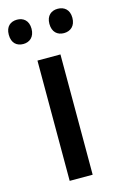

<svg xmlns="http://www.w3.org/2000/svg" viewBox="-130 -782 514 831"><g transform="rotate(-15 126.5 -366.5)"><path d="M-16 -679C-16 -641 6 -624 35 -624C63 -624 86 -642 86 -679C86 -716 63 -733 35 -733C6 -733 -16 -716 -16 -679ZM166 -679C166 -642 188 -624 217 -624C246 -624 269 -642 269 -679C269 -716 246 -733 217 -733C189 -733 166 -716 166 -679ZM178 0V-539H75V0Z"/></g></svg>

Font: Noto Sans SemiCondensed Medium
Style: Regular
Weight: 500
Width: 4
Designer: Monotype Design Team
Foundry: Monotype Imaging Inc.
Version: Version 2.013